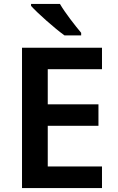

<svg xmlns="http://www.w3.org/2000/svg" viewBox="-20 -957 599 977"><path d="M285 -937H138V-927C171 -890 258 -813 308 -777H393V-790C362 -827 311 -892 285 -937ZM499 0V-110H223V-317H481V-426H223V-605H499V-714H92V0Z"/></svg>

Font: Noto Sans Thaana SemiBold
Style: Regular
Weight: 600
Designer: David Williams
Foundry: Google Inc.
Version: Version 3.001